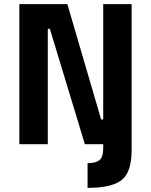

<svg xmlns="http://www.w3.org/2000/svg" viewBox="-20 -700 733 932"><path d="M74 0V-680H307L471 -120H481V-680H619V27Q619 136 570.5 174Q522 212 405 212V92Q445 92 463 77Q481 62 481 21V0H392L222 -560H212V0Z"/></svg>

Font: Titillium Web[RUS by Daymarius]
Style: Bold
Weight: 700
Designer: Cyrillization by Daymarius
Foundry: Cyrillization by Daymarius
Version: Version 1.002 September 11, 2018